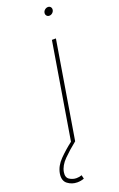

<svg xmlns="http://www.w3.org/2000/svg" viewBox="-236 -761 629 1015"><g transform="rotate(-20 78.0 -254.0)"><path d="M51.8 0 142.1 -545.9H164.6L74.2 0ZM11.2 208Q-19 208 -42.7 189.9Q-66.4 171.9 -60.1 132.3Q-53.2 92.3 -19.8 58.3Q13.7 24.4 52.7 -5.4L74.2 0Q33.2 32.7 0.7 65.2Q-31.7 97.7 -37.6 132.3Q-42.5 162.1 -24.2 173.8Q-5.9 185.5 15.1 185.5Q23.4 185.5 30.8 184.1Q38.1 182.6 44.9 180.2L49.8 201.2Q40.5 204.6 31 206.3Q21.5 208 11.2 208ZM173.3 -670.4Q164.1 -670.4 158.4 -677.2Q152.8 -684.1 154.3 -693.4Q155.8 -703.1 163.8 -709.7Q171.9 -716.3 181.2 -716.3Q190.9 -716.3 196.3 -709.7Q201.7 -703.1 200.2 -693.4Q198.7 -684.1 190.9 -677.2Q183.1 -670.4 173.3 -670.4Z"/></g></svg>

Font: Inter Thin
Style: Italic
Weight: 250
Italic angle: -9.3988°
Designer: Rasmus Andersson
Foundry: rsms
Version: Version 4.001;git-66647c0bb